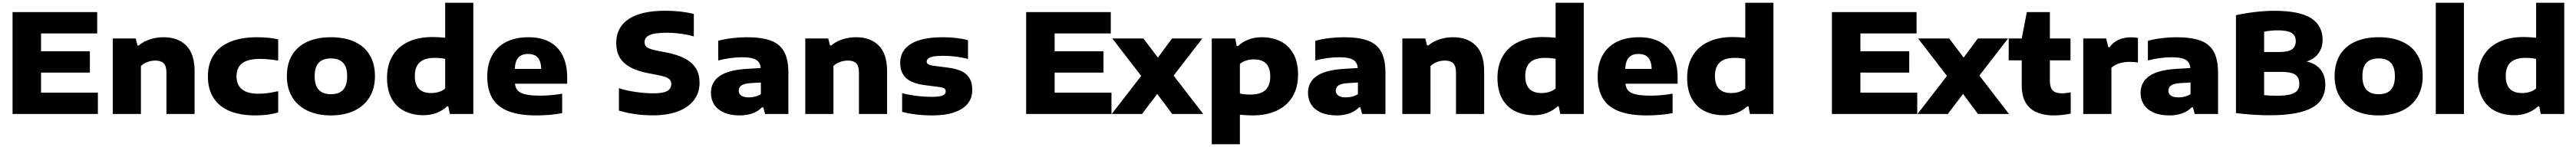

<svg xmlns="http://www.w3.org/2000/svg" viewBox="-20 -828 18672 1068"><path d="M277.5 -155H689.5V0H71V-740H684.5V-585H277.5V-455.5H631.5V-300.5H277.5Z M797.5 -548.5H964L976.5 -498H986Q1019.5 -526.5 1066.2 -542Q1113 -557.5 1165.5 -557.5Q1270 -557.5 1330.2 -497Q1390.5 -436.5 1390.5 -310.5V0H1186.5V-299.5Q1186.5 -348 1166.8 -368Q1147 -388 1106.5 -388Q1076.5 -388 1048.5 -377.5Q1020.5 -367 1001.5 -348V0H797.5Z M1487 -272.5Q1487 -363.5 1527.8 -427.2Q1568.5 -491 1648.5 -524.2Q1728.5 -557.5 1844 -557.5Q1931 -557.5 1996.5 -542V-388Q1957.5 -394 1927.5 -397Q1897.5 -400 1865 -400Q1776.5 -400 1735.5 -368.5Q1694.5 -337 1694.5 -273Q1694.5 -210.5 1734.5 -178.8Q1774.5 -147 1853.5 -147Q1886.5 -147 1918.5 -151.2Q1950.5 -155.5 1996.5 -165.5V-11Q1963.5 -1 1921.2 4.8Q1879 10.5 1832.5 10.5Q1720.5 10.5 1643.2 -22.2Q1566 -55 1526.5 -118.5Q1487 -182 1487 -272.5Z M2059.5 -274.5Q2059.5 -364 2097.2 -427.5Q2135 -491 2206.8 -524.2Q2278.5 -557.5 2379 -557.5Q2479.5 -557.5 2551.2 -524.2Q2623 -491 2660.5 -427.5Q2698 -364 2698 -274.5Q2698 -185.5 2658.5 -121.2Q2619 -57 2547 -23.2Q2475 10.5 2379 10.5Q2282.5 10.5 2210.5 -23.2Q2138.5 -57 2099 -121.2Q2059.5 -185.5 2059.5 -274.5ZM2496.5 -274Q2496.5 -341 2466.8 -372.2Q2437 -403.5 2379 -403.5Q2320.5 -403.5 2290.8 -372.5Q2261 -341.5 2261 -274.5Q2261 -207 2291 -175.2Q2321 -143.5 2379 -143.5Q2437 -143.5 2466.8 -175.2Q2496.5 -207 2496.5 -274Z M2785.5 -262.5Q2785.5 -355.5 2825.2 -422.2Q2865 -489 2939.2 -524Q3013.5 -559 3115.5 -559Q3154 -559 3207 -554V-808H3411V0H3241L3230 -55H3221Q3189 -25 3145.5 -8Q3102 9 3049 9Q2974 9 2914.5 -19.8Q2855 -48.5 2820.2 -109.5Q2785.5 -170.5 2785.5 -262.5ZM3207 -185V-400.5Q3171 -407.5 3130 -407.5Q3057.5 -407.5 3022.2 -374.8Q2987 -342 2987 -276Q2987 -152 3105 -152Q3134 -152 3160.8 -160Q3187.5 -168 3207 -185Z M4091.5 -220H3713Q3716.5 -187.5 3734.2 -169Q3752 -150.5 3791.2 -141.8Q3830.5 -133 3900 -133Q3934.5 -133 3975.5 -136.8Q4016.5 -140.5 4055 -147.5V-6Q3968 10.5 3868 10.5Q3745 10.5 3666.5 -19.8Q3588 -50 3550 -112.5Q3512 -175 3512 -272.5Q3512 -360.5 3546.8 -424.5Q3581.5 -488.5 3648.8 -523Q3716 -557.5 3811.5 -557.5Q3902.5 -557.5 3965.2 -522.8Q4028 -488 4059.8 -422.5Q4091.5 -357 4091.5 -265.5ZM3712 -327.5H3903.5Q3901.5 -383 3878.2 -409.5Q3855 -436 3808 -436Q3761 -436 3737.5 -409.8Q3714 -383.5 3712 -327.5Z M4466.5 -24.5V-187.5Q4517 -170 4587.2 -160Q4657.5 -150 4715 -150Q4787.5 -150 4816.8 -166.8Q4846 -183.5 4846 -217Q4846 -235 4837.5 -246.8Q4829 -258.5 4807.8 -267Q4786.5 -275.5 4747 -283L4680 -296Q4597 -312 4545.8 -341.2Q4494.5 -370.5 4470.8 -413.5Q4447 -456.5 4447 -516Q4447 -629 4537 -689.5Q4627 -750 4804.5 -750Q4916.5 -750 5009.5 -726.5V-563.5Q4970 -575.5 4916.2 -582.8Q4862.5 -590 4810 -590Q4723.5 -590 4688 -572.5Q4652.5 -555 4652.5 -523Q4652.5 -506 4659.8 -495Q4667 -484 4684.8 -476.2Q4702.5 -468.5 4735.5 -461.5L4802 -448.5Q4892.5 -431.5 4947.2 -401.2Q5002 -371 5026.5 -328.2Q5051 -285.5 5051 -227Q5051 -154 5010.2 -100.5Q4969.5 -47 4893.2 -18.5Q4817 10 4713 10Q4581.5 10 4466.5 -24.5Z M5695 -298.5V0H5526L5513 -48H5503.5Q5475 -18.5 5433.5 -4Q5392 10.5 5342.5 10.5Q5274.5 10.5 5227.5 -10.5Q5180.5 -31.5 5157 -68.5Q5133.5 -105.5 5133.5 -153Q5133.5 -232.5 5198 -276.5Q5262.5 -320.5 5399 -328L5494.5 -334Q5491.5 -363.5 5477 -380.2Q5462.5 -397 5433.5 -404.5Q5404.5 -412 5356 -412Q5319 -412 5272.5 -405.8Q5226 -399.5 5186.5 -388.5V-531.5Q5233 -544.5 5288 -551Q5343 -557.5 5392 -557.5Q5501.5 -557.5 5567.2 -533.2Q5633 -509 5664 -452.5Q5695 -396 5695 -298.5ZM5495.5 -144V-228.5L5418.5 -224Q5374 -220.5 5354.5 -207Q5335 -193.5 5335 -169.5Q5335 -146.5 5353.2 -133.5Q5371.5 -120.5 5407.5 -120.5Q5431 -120.5 5454 -126.2Q5477 -132 5495.5 -144Z M5817.5 -548.5H5984L5996.5 -498H6006Q6039.5 -526.5 6086.2 -542Q6133 -557.5 6185.5 -557.5Q6290 -557.5 6350.2 -497Q6410.5 -436.5 6410.5 -310.5V0H6206.5V-299.5Q6206.5 -348 6186.8 -368Q6167 -388 6126.5 -388Q6096.5 -388 6068.5 -377.5Q6040.5 -367 6021.5 -348V0H5817.5Z M6519.5 -15.5V-151.5Q6566.5 -138.5 6623.2 -131.5Q6680 -124.5 6735.5 -124.5Q6790.5 -124.5 6813 -134.2Q6835.5 -144 6835.5 -163.5Q6835.5 -177.5 6826.8 -184.5Q6818 -191.5 6793.5 -195L6680.5 -210Q6587 -222.5 6546.2 -262.5Q6505.5 -302.5 6505.5 -372.5Q6505.5 -460 6582.8 -508.8Q6660 -557.5 6817 -557.5Q6864.5 -557.5 6913.5 -551.8Q6962.5 -546 6997 -536V-399.5Q6961 -410 6912.5 -416.2Q6864 -422.5 6818.5 -422.5Q6748.5 -422.5 6723 -411.2Q6697.5 -400 6697.5 -381.5Q6697.5 -369.5 6706.8 -362.2Q6716 -355 6740 -351.5L6853 -336.5Q6911.5 -329 6949.8 -311Q6988 -293 7008 -259.5Q7028 -226 7028 -173Q7028 -115.5 6994.5 -74.5Q6961 -33.5 6896.2 -11.5Q6831.5 10.5 6738.5 10.5Q6678.5 10.5 6621.8 3.8Q6565 -3 6519.5 -15.5Z M7625 -155H8037V0H7418.5V-740H8032V-585H7625V-455.5H7979V-300.5H7625Z M8487.5 -279 8702 0H8477L8369 -145.5L8258.5 0H8039L8252.5 -276.5L8043 -548.5H8268.5L8373.5 -409.5L8476 -548.5H8695.5Z M8764 -548.5H8934L8945 -493.5H8954Q8986 -523.5 9029.5 -540.5Q9073 -557.5 9126 -557.5Q9201 -557.5 9260.2 -528.8Q9319.5 -500 9354.5 -439.2Q9389.5 -378.5 9389.5 -286Q9389.5 -193 9349.8 -126.2Q9310 -59.5 9235.8 -24.5Q9161.5 10.5 9059.5 10.5Q9021 10.5 8968 5.5V220H8764ZM9188 -272.5Q9188 -396.5 9070 -396.5Q9041 -396.5 9014.2 -388.5Q8987.5 -380.5 8968 -363.5V-148Q9004 -141 9045 -141Q9117.5 -141 9152.8 -173.8Q9188 -206.5 9188 -272.5Z M10023 -298.5V0H9854L9841 -48H9831.5Q9803 -18.5 9761.5 -4Q9720 10.5 9670.5 10.5Q9602.5 10.5 9555.5 -10.5Q9508.5 -31.5 9485 -68.5Q9461.5 -105.5 9461.5 -153Q9461.5 -232.5 9526 -276.5Q9590.5 -320.5 9727 -328L9822.5 -334Q9819.5 -363.5 9805 -380.2Q9790.5 -397 9761.5 -404.5Q9732.5 -412 9684 -412Q9647 -412 9600.5 -405.8Q9554 -399.5 9514.5 -388.5V-531.5Q9561 -544.5 9616 -551Q9671 -557.5 9720 -557.5Q9829.5 -557.5 9895.2 -533.2Q9961 -509 9992 -452.5Q10023 -396 10023 -298.5ZM9823.5 -144V-228.5L9746.5 -224Q9702 -220.5 9682.5 -207Q9663 -193.5 9663 -169.5Q9663 -146.5 9681.2 -133.5Q9699.5 -120.5 9735.5 -120.5Q9759 -120.5 9782 -126.2Q9805 -132 9823.5 -144Z M10145.5 -548.5H10312L10324.5 -498H10334Q10367.5 -526.5 10414.2 -542Q10461 -557.5 10513.5 -557.5Q10618 -557.5 10678.2 -497Q10738.5 -436.5 10738.5 -310.5V0H10534.5V-299.5Q10534.5 -348 10514.8 -368Q10495 -388 10454.5 -388Q10424.5 -388 10396.5 -377.5Q10368.5 -367 10349.5 -348V0H10145.5Z M10835 -262.5Q10835 -355.5 10874.8 -422.2Q10914.5 -489 10988.8 -524Q11063 -559 11165 -559Q11203.5 -559 11256.5 -554V-808H11460.5V0H11290.5L11279.5 -55H11270.5Q11238.5 -25 11195 -8Q11151.5 9 11098.5 9Q11023.5 9 10964 -19.8Q10904.5 -48.5 10869.8 -109.5Q10835 -170.5 10835 -262.5ZM11256.5 -185V-400.5Q11220.5 -407.5 11179.5 -407.5Q11107 -407.5 11071.8 -374.8Q11036.5 -342 11036.5 -276Q11036.5 -152 11154.5 -152Q11183.5 -152 11210.2 -160Q11237 -168 11256.5 -185Z M12141 -220H11762.5Q11766 -187.5 11783.8 -169Q11801.5 -150.5 11840.8 -141.8Q11880 -133 11949.5 -133Q11984 -133 12025 -136.8Q12066 -140.5 12104.5 -147.5V-6Q12017.5 10.5 11917.5 10.5Q11794.5 10.5 11716 -19.8Q11637.5 -50 11599.5 -112.5Q11561.5 -175 11561.5 -272.5Q11561.5 -360.5 11596.2 -424.5Q11631 -488.5 11698.2 -523Q11765.5 -557.5 11861 -557.5Q11952 -557.5 12014.8 -522.8Q12077.5 -488 12109.2 -422.5Q12141 -357 12141 -265.5ZM11761.5 -327.5H11953Q11951 -383 11927.8 -409.5Q11904.5 -436 11857.5 -436Q11810.5 -436 11787 -409.8Q11763.5 -383.5 11761.5 -327.5Z M12210 -262.5Q12210 -355.5 12249.8 -422.2Q12289.5 -489 12363.8 -524Q12438 -559 12540 -559Q12578.5 -559 12631.5 -554V-808H12835.5V0H12665.5L12654.5 -55H12645.5Q12613.5 -25 12570 -8Q12526.5 9 12473.5 9Q12398.5 9 12339 -19.8Q12279.5 -48.5 12244.8 -109.5Q12210 -170.5 12210 -262.5ZM12631.5 -185V-400.5Q12595.5 -407.5 12554.5 -407.5Q12482 -407.5 12446.8 -374.8Q12411.5 -342 12411.5 -276Q12411.5 -152 12529.5 -152Q12558.5 -152 12585.2 -160Q12612 -168 12631.5 -185Z M13466 -155H13878V0H13259.5V-740H13873V-585H13466V-455.5H13820V-300.5H13466Z M14328.5 -279 14543 0H14318L14210 -145.5L14099.5 0H13880L14093.5 -276.5L13884 -548.5H14109.5L14214.5 -409.5L14317 -548.5H14536.5Z M14990.5 -157V-2.5Q14964 3 14931.5 6.8Q14899 10.5 14870.5 10.5Q14754.5 10.5 14695 -43.5Q14635.5 -97.5 14635.5 -206V-389.5H14541V-548.5H14635.5L14672.5 -740H14839.5V-548.5H14989V-389.5H14839.5V-245Q14839.5 -209 14848.8 -188.2Q14858 -167.5 14877.5 -158.8Q14897 -150 14930 -150Q14952.5 -150 14990.5 -157Z M15081.5 -548.5H15247.5L15263 -485H15272.5Q15297 -520.5 15337 -538.8Q15377 -557 15427 -557Q15453 -557 15478 -552.5V-373.5Q15453.5 -378.5 15415 -378.5Q15378 -378.5 15342 -367.2Q15306 -356 15285.5 -335.5V0H15081.5Z M16058.5 -298.5V0H15889.5L15876.5 -48H15867Q15838.5 -18.5 15797 -4Q15755.5 10.5 15706 10.5Q15638 10.5 15591 -10.5Q15544 -31.5 15520.5 -68.5Q15497 -105.5 15497 -153Q15497 -232.5 15561.5 -276.5Q15626 -320.5 15762.5 -328L15858 -334Q15855 -363.5 15840.5 -380.2Q15826 -397 15797 -404.5Q15768 -412 15719.5 -412Q15682.5 -412 15636 -405.8Q15589.5 -399.5 15550 -388.5V-531.5Q15596.5 -544.5 15651.5 -551Q15706.5 -557.5 15755.5 -557.5Q15865 -557.5 15930.8 -533.2Q15996.5 -509 16027.5 -452.5Q16058.5 -396 16058.5 -298.5ZM15859 -144V-228.5L15782 -224Q15737.5 -220.5 15718 -207Q15698.5 -193.5 15698.5 -169.5Q15698.5 -146.5 15716.8 -133.5Q15735 -120.5 15771 -120.5Q15794.5 -120.5 15817.5 -126.2Q15840.5 -132 15859 -144Z M16836 -213Q16836 -141.5 16797.5 -92.5Q16759 -43.5 16668.8 -17Q16578.5 9.5 16427 9.5Q16376 9.5 16308 5Q16240 0.5 16188.5 -6.5V-717.5Q16248.5 -731.5 16324.5 -740.5Q16400.5 -749.5 16466.5 -749.5Q16649.5 -749.5 16733 -696Q16816.5 -642.5 16816.5 -537.5Q16816.5 -480.5 16784.8 -438.5Q16753 -396.5 16699.5 -381.5Q16762.5 -368.5 16799.2 -325.8Q16836 -283 16836 -213ZM16392.5 -598V-450H16502Q16566 -450 16594 -469.5Q16622 -489 16622 -529Q16622 -556.5 16609.2 -573.5Q16596.5 -590.5 16567.8 -599Q16539 -607.5 16490 -607.5Q16441.5 -607.5 16392.5 -598ZM16647.5 -219Q16647.5 -249.5 16635.2 -268.5Q16623 -287.5 16595.2 -296.5Q16567.5 -305.5 16520 -305.5H16392.5V-137Q16430 -132.5 16484 -132.5Q16547 -132.5 16582.8 -142.2Q16618.5 -152 16633 -170.8Q16647.5 -189.5 16647.5 -219Z M16903.5 -274.5Q16903.5 -364 16941.2 -427.5Q16979 -491 17050.8 -524.2Q17122.5 -557.5 17223 -557.5Q17323.5 -557.5 17395.2 -524.2Q17467 -491 17504.5 -427.5Q17542 -364 17542 -274.5Q17542 -185.5 17502.5 -121.2Q17463 -57 17391 -23.2Q17319 10.5 17223 10.5Q17126.5 10.5 17054.5 -23.2Q16982.5 -57 16943 -121.2Q16903.5 -185.5 16903.5 -274.5ZM17340.5 -274Q17340.5 -341 17310.8 -372.2Q17281 -403.5 17223 -403.5Q17164.5 -403.5 17134.8 -372.5Q17105 -341.5 17105 -274.5Q17105 -207 17135 -175.2Q17165 -143.5 17223 -143.5Q17281 -143.5 17310.8 -175.2Q17340.5 -207 17340.5 -274Z M17637 0V-808H17841V0Z M17942.5 -262.5Q17942.5 -355.5 17982.2 -422.2Q18022 -489 18096.2 -524Q18170.5 -559 18272.5 -559Q18311 -559 18364 -554V-808H18568V0H18398L18387 -55H18378Q18346 -25 18302.5 -8Q18259 9 18206 9Q18131 9 18071.5 -19.8Q18012 -48.5 17977.2 -109.5Q17942.5 -170.5 17942.5 -262.5ZM18364 -185V-400.5Q18328 -407.5 18287 -407.5Q18214.5 -407.5 18179.2 -374.8Q18144 -342 18144 -276Q18144 -152 18262 -152Q18291 -152 18317.8 -160Q18344.5 -168 18364 -185Z"/></svg>

Font: Encode Sans Expanded ExtraBold
Style: Regular
Weight: 800
Width: 7
Designer: Multiple Designers
Foundry: Impallari Type
Version: Version 2.000